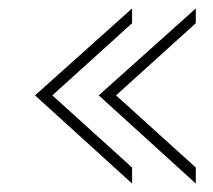

<svg xmlns="http://www.w3.org/2000/svg" viewBox="-20 -453 504 455"><path d="M214 -227 444 -433V-398L255 -227L444 -56V-18ZM63 -227 293 -433V-398L104 -227L293 -56V-18Z"/></svg>

Font: Poiret One
Style: Regular
Weight: 400
Designer: Denis Masharov (denis.masharov@gmail.com), Cyreal (Charset Expansion)
Foundry: Denis Masharov
Version: Version 1.101